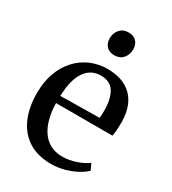

<svg xmlns="http://www.w3.org/2000/svg" viewBox="-188 -867 877 978"><g transform="rotate(30 250.0 -378.0)"><path d="M269 11Q188 11 134 -24Q80 -59 53 -121.5Q26 -184 26 -267Q26 -333 45.2 -385.8Q64.5 -438.5 98.8 -475.8Q133 -513 178.8 -532.8Q224.5 -552.5 277.5 -552.5Q369 -552.5 420.2 -502.8Q471.5 -453 474 -358.5Q474 -328.5 472.5 -307.2Q471 -286 467.5 -270.5H136Q136.5 -223 146.8 -182.8Q157 -142.5 177 -112.8Q197 -83 227.5 -66.5Q258 -50 298.5 -50Q339.5 -50 380.5 -64.5Q421.5 -79 444 -97L461 -60.5Q443.5 -42.5 413.2 -26.2Q383 -10 345.5 0.5Q308 11 269 11ZM136.5 -313 365.5 -316.5Q367 -326.5 367.5 -338.8Q368 -351 368 -361.5Q368 -427 344.2 -466.8Q320.5 -506.5 264.5 -506.5Q236.5 -506.5 213.5 -494.8Q190.5 -483 173.8 -459.2Q157 -435.5 147.5 -399Q138 -362.5 136.5 -313ZM269.5 -629.5Q240 -629.5 223.8 -647.5Q207.5 -665.5 207.5 -693.5Q207.5 -723.5 225.8 -745.2Q244 -767 277 -767H278Q307.5 -767 323.8 -749.2Q340 -731.5 340 -703.5Q340 -673.5 321.8 -651.5Q303.5 -629.5 270.5 -629.5Z"/></g></svg>

Font: Merriweather 60pt
Style: Regular
Weight: 400
Version: Version 2.100